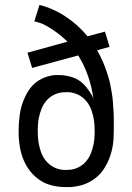

<svg xmlns="http://www.w3.org/2000/svg" viewBox="-20 -755 540 783"><path d="M250 8Q233 8 217 6Q201 4 185 -0.5Q169 -5 154.5 -13Q140 -21 127.5 -31.5Q115 -42 104.5 -55Q94 -68 86 -82.5Q78 -97 72.5 -112Q67 -127 63.5 -143Q60 -159 58 -178Q56 -197 56 -209V-223Q56 -238 57 -253Q58 -268 60 -283Q62 -298 65.5 -313Q69 -328 74.5 -342Q80 -356 87 -369.5Q94 -383 103 -395Q112 -407 123.5 -416.5Q135 -426 148.5 -433Q162 -440 179 -444.5Q196 -449 207 -449H220Q234 -449 248.5 -446.5Q263 -444 276.5 -439.5Q290 -435 302 -427Q314 -419 324 -408.5Q334 -398 343.5 -384Q353 -370 357 -362L361 -351Q355 -398 339.5 -443.5Q324 -489 299 -529L111 -478L92 -540L255 -585Q243 -597 230.5 -607.5Q218 -618 200.5 -630Q183 -642 169.5 -649.5Q156 -657 145 -661L120 -668L141 -735Q199 -720 249 -686.5Q299 -653 337 -607L408 -626L427 -564L376 -550Q382 -540 387.5 -529Q393 -518 398 -507Q403 -496 407 -485Q411 -474 415 -462.5Q419 -451 422.5 -439.5Q426 -428 428.5 -416.5Q431 -405 433 -393Q435 -381 437 -369.5Q439 -358 440 -343.5Q441 -329 442 -316Q443 -303 443.5 -292.5Q444 -282 444 -274V-221Q444 -204 443 -188Q442 -172 439 -156Q436 -140 431 -124Q426 -108 419 -93.5Q412 -79 403 -65Q394 -51 382.5 -40Q371 -29 357 -20Q343 -11 328 -5Q313 1 294 4.5Q275 8 264 8ZM241 -62H250Q261 -62 271.5 -63.5Q282 -65 292 -69Q302 -73 311 -79Q320 -85 327 -92.5Q334 -100 340 -109Q346 -118 350 -128Q354 -138 357 -148Q360 -158 362 -168.5Q364 -179 365 -191.5Q366 -204 366 -211V-220Q366 -231 365.5 -241.5Q365 -252 363.5 -262.5Q362 -273 359.5 -283.5Q357 -294 353.5 -304Q350 -314 345 -323.5Q340 -333 333 -341.5Q326 -350 318 -356.5Q310 -363 300.5 -368Q291 -373 279 -376Q267 -379 260 -379H250Q239 -379 228.5 -377.5Q218 -376 208 -372Q198 -368 189 -362Q180 -356 173 -348.5Q166 -341 160 -332Q154 -323 150 -313Q146 -303 143 -293Q140 -283 138 -272.5Q136 -262 135 -249.5Q134 -237 134 -230V-221Q134 -210 134.5 -199.5Q135 -189 136.5 -178.5Q138 -168 140.5 -157.5Q143 -147 146.5 -137Q150 -127 155 -117.5Q160 -108 167 -99.5Q174 -91 182 -84.5Q190 -78 199.5 -73Q209 -68 221 -65Q233 -62 241 -62Z"/></svg>

Font: Iosevka MaddieWtf
Style: Regular
Weight: 400
Monospace: yes
Designer: Belleve Invis
Foundry: Belleve Invis
Version: Version 31.3.0; ttfautohint (v1.8.3)